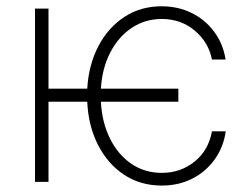

<svg xmlns="http://www.w3.org/2000/svg" viewBox="-20 -573 787 605"><path d="M542 -293.5V-252.4H297.9Q301.3 -188 326.2 -137.2Q351.1 -86.4 393.1 -57.4Q435.1 -28.3 489.7 -28.3Q549.3 -28.3 593.3 -64Q637.2 -99.6 647.9 -159.2H691.4Q684.1 -108.9 656.2 -70.3Q628.4 -31.7 585.7 -10Q543 11.7 489.7 11.7Q422.4 11.7 370.8 -22.5Q319.3 -56.6 288.8 -116.5Q258.3 -176.3 254.9 -252.4H132.8V0H90.3V-545.9H132.8V-293.5H254.9Q259.3 -368.7 290 -427.5Q320.8 -486.3 372.1 -519.8Q423.3 -553.2 489.3 -553.2Q541 -553.2 583.7 -532.2Q626.5 -511.2 654.8 -473.1Q683.1 -435.1 690.9 -385.3H647.9Q637.7 -439 594.2 -476.1Q550.8 -513.2 489.7 -513.2Q437 -513.2 395 -485.1Q353 -457 327.4 -407.5Q301.8 -357.9 297.9 -293.5Z"/></svg>

Font: Inter Extra Light
Style: Regular
Weight: 200
Designer: Rasmus Andersson
Foundry: rsms
Version: Version 4.000;git-3c8e0fc